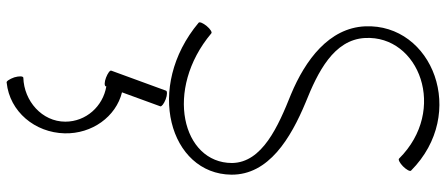

<svg xmlns="http://www.w3.org/2000/svg" viewBox="-401 -462 1338 576"><g transform="rotate(90 268.0 -174.0)"><path d="M48 -101C241 61 502 -14 504 -199C505 -311 395 -377 287 -422C197 -458 99 -506 94 -600C85 -762 310 -849 456 -702C459 -699 470 -705 479 -714C489 -724 495 -735 492 -738C320 -909 50 -802 59 -600C64 -492 160 -421 263 -378C358 -340 468 -292 469 -201C469 -52 249 3 80 -139C77 -142 67 -136 58 -125C49 -114 45 -104 48 -101ZM252 -3 192 161C190 165 200 172 213 177C226 182 237 182 239 178V176C299 186 345 237 345 299C345 369 283 423 213 425C208 426 208 438 212 452C217 466 224 477 228 475C315 466 378 390 380 301C382 219 330 147 257 129L299 14C300 10 291 3 278 -2C265 -7 253 -7 252 -3Z"/></g></svg>

Font: Nupuram Condensed Thin
Style: Regular
Weight: 100
Width: 3
Designer: Santhosh Thottingal (santhosh.thottingal@gmail.com)
Foundry: SMC
Version: Version 1.000